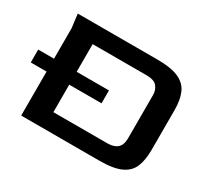

<svg xmlns="http://www.w3.org/2000/svg" viewBox="-122 -778 1048 968"><g transform="rotate(30 402.0 -294.0)"><path d="M90 0V-508L80 -588H544Q625 -588 668.5 -568Q712 -548 729 -508.5Q746 -469 746 -410V-179Q746 -119 729.5 -79.5Q713 -40 669.5 -20Q626 0 544 0ZM222 -96H536Q613 -96 614 -167V-422Q614 -451 597 -471.5Q580 -492 536 -492H222ZM-2 -256V-331H410V-256Z"/></g></svg>

Font: Goldman
Style: Regular
Weight: 400
Designer: Jaikishan Patel
Version: Version 1.000; ttfautohint (v1.8.3)